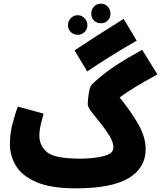

<svg xmlns="http://www.w3.org/2000/svg" viewBox="-20 -1007 879 1048"><path d="M583 -932Q583 -955 568 -971Q553 -987 531 -987Q508 -987 493 -971Q478 -955 478 -932Q478 -910 493 -895Q508 -880 531 -880Q553 -880 568 -895Q583 -910 583 -932ZM457 -869Q457 -892 441.5 -908Q426 -924 404 -924Q382 -924 366.5 -908Q351 -892 351 -869Q351 -847 366.5 -832Q382 -817 404 -817Q426 -817 441.5 -832Q457 -847 457 -869ZM726 -785 655 -904Q564 -847 501.5 -807Q439 -767 387 -732L456 -617Q506 -651 571.5 -692.5Q637 -734 726 -785ZM394 21Q589 21 682 -34.5Q775 -90 775 -193Q775 -256 738 -323.5Q701 -391 633 -475Q693 -521 839 -601L756 -735Q638 -670 576.5 -625Q515 -580 480 -544Q470 -533 464.5 -497Q459 -461 459 -438Q459 -422 482.5 -392.5Q506 -363 534 -328Q559 -296 579 -263Q599 -230 599 -201Q599 -168 544 -154.5Q489 -141 420 -141Q278 -141 236.5 -176.5Q195 -212 195 -265Q195 -296 202.5 -327.5Q210 -359 218 -387L77 -425Q63 -387 48.5 -332.5Q34 -278 34 -219Q34 -158 66.5 -103Q99 -48 177.5 -13.5Q256 21 394 21Z"/></svg>

Font: Noto Sans Arabic Condensed Black
Style: Regular
Weight: 900
Width: 3
Designer: Nadine Chahine
Foundry: Monotype Imaging Inc.
Version: 1.001